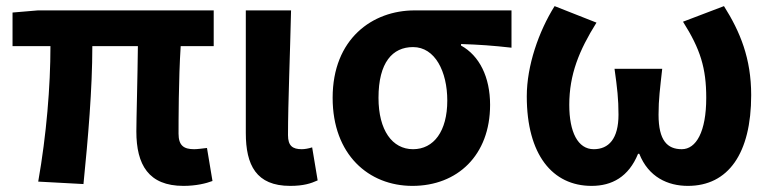

<svg xmlns="http://www.w3.org/2000/svg" viewBox="-20 -594 2527 628"><path d="M580 14C621 14 654 6 675 -2L657 -110C640 -108 625 -106 615 -106C581 -106 564 -118 564 -157C564 -191 564 -337 571 -443H679V-560H104L21 -553V-443H145C145 -312 132 -153 105 0L253 8C268 -141 282 -303 282 -443H431C430 -342 426 -204 426 -164C426 -55 466 14 580 14Z M929 14C973 14 997 6 1019 -4L1001 -112C989 -108 976 -106 967 -106C937 -106 922 -117 922 -152C922 -257 929 -423 932 -560H784V-159C784 -54 818 14 929 14Z M1329 14C1476 14 1583 -86 1583 -251C1583 -342 1548 -412 1488 -445V-450C1548 -448 1591 -445 1653 -438V-560H1336C1198 -560 1068 -467 1068 -274C1068 -88 1186 14 1329 14ZM1331 -106C1263 -106 1218 -168 1218 -274C1218 -390 1264 -440 1331 -440C1403 -440 1443 -360 1443 -265C1443 -165 1399 -106 1331 -106Z M1915 14C1981 14 2036 -15 2067 -91H2071C2101 -15 2164 14 2230 14C2362 14 2437 -92 2437 -283C2437 -403 2401 -490 2348 -574L2214 -523C2271 -433 2290 -371 2290 -274C2290 -163 2257 -106 2210 -106C2163 -106 2134 -134 2134 -219C2134 -270 2139 -305 2146 -369H1990C1999 -305 2003 -270 2003 -219C2003 -140 1971 -106 1922 -106C1870 -106 1842 -162 1842 -251C1842 -350 1874 -429 1931 -520L1794 -574C1742 -491 1703 -379 1703 -279C1703 -88 1787 14 1915 14Z"/></svg>

Font: Genne Gothic Bold
Style: Regular
Weight: 700
Designer: Ryoko NISHIZUKA (kana & ideographs); Paul D. Hunt (Latin, Greek & Cyrillic); Wenlong ZHANG (bopomofo); Sandoll Communica
Foundry: Adobe Systems Incorporated
Version: Version 1.004;PS 1.004;hotconv 16.6.51;makeotf.lib2.5.65220